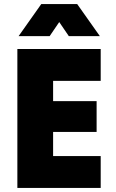

<svg xmlns="http://www.w3.org/2000/svg" viewBox="-20 -920 568 940"><path d="M65 0Q65 -168 65 -340Q65 -512 65 -680Q166 -680 269 -680Q372 -680 473 -680Q473 -642 473 -602Q473 -562 473 -524Q415 -524 356.5 -524Q298 -524 240 -524Q240 -499 240 -474.5Q240 -450 240 -425Q293 -425 347 -425Q401 -425 453 -425Q453 -388 453 -350Q453 -312 453 -274Q401 -274 347 -274Q293 -274 240 -274Q240 -245 240 -215Q240 -185 240 -156Q298 -156 356.5 -156Q415 -156 473 -156Q473 -118 473 -78Q473 -38 473 0Q372 0 269 0Q166 0 65 0ZM71 -743Q99 -782 126.5 -821.5Q154 -861 182 -900Q226 -900 270.5 -900Q315 -900 358 -900Q386 -861 413.5 -821.5Q441 -782 469 -743Q432 -743 393.5 -743Q355 -743 317 -743Q305 -760 293.5 -777.5Q282 -795 270 -812Q258 -795 246.5 -777.5Q235 -760 223 -743Q186 -743 147.5 -743Q109 -743 71 -743Z"/></svg>

Font: Tilt Warp
Style: Regular
Weight: 400
Designer: Andy Clymer
Foundry: Andy Clymer
Version: Version 1.000